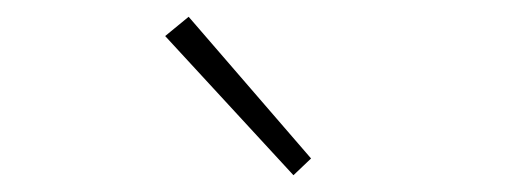

<svg xmlns="http://www.w3.org/2000/svg" viewBox="-20 -840 626 229"><path d="M330 -631 351 -651 205 -820 177 -797Z"/></svg>

Font: SSpoqa Han Sans Neo Thin
Style: Regular
Weight: 100
Designer: [Spoqa Han Sans Neo] Dong-huui Kim  Younghwa Kang  Yujin Lee  [Noto Sans] Ryoko NISHIZUKA  (kana & ideographs); Paul D. 
Foundry: Spoqa (http://www.spoqa-han-sans.com)
Version: Version 1.000